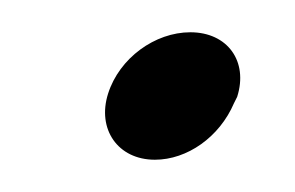

<svg xmlns="http://www.w3.org/2000/svg" viewBox="-20 -108 183 119"><path d="M47 -50C40 -28 53 -9 76 -9C96 -9 116 -23 125 -44L127 -48C134 -70 121 -88 98 -88C76 -88 54 -72 47 -50Z"/></svg>

Font: SolarCharger
Style: 352
Weight: 300
Designer: Mew Too
Foundry: Cannot Into Space Fonts/KineticPlasma Fonts
Version: Version 1.100